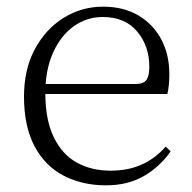

<svg xmlns="http://www.w3.org/2000/svg" viewBox="-20 -542 576 576"><path d="M298 14Q227 14 171 -15Q115 -44 83.5 -103.5Q52 -163 52 -252Q52 -334 84.5 -394.5Q117 -455 171 -488.5Q225 -522 289 -522Q351 -522 395.5 -495.5Q440 -469 464 -423.5Q488 -378 488 -320Q488 -283 482 -260H82V-290H387Q411 -290 419.5 -302.5Q428 -315 428 -341Q428 -404 391.5 -447.5Q355 -491 288 -491Q240 -491 201 -463Q162 -435 139 -383.5Q116 -332 116 -263Q116 -183 141 -131Q166 -79 210 -54.5Q254 -30 311 -30Q364 -30 404.5 -48Q445 -66 477 -102L492 -88Q459 -41 411 -13.5Q363 14 298 14Z"/></svg>

Font: Noto Serif SC ExtraLight
Style: Regular
Weight: 200
Designer: Ryoko NISHIZUKA 西塚涼子 (kana & ideographs); Frank Grießhammer (Latin, Greek & Cyrillic); Wenlong ZHANG 张文龙 (bopomofo); San
Foundry: Adobe
Version: Version 2.002-H1;hotconv 1.1.0;makeotfexe 2.6.0